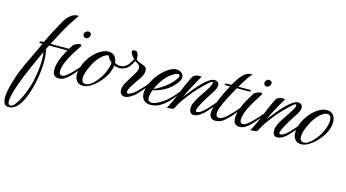

<svg xmlns="http://www.w3.org/2000/svg" viewBox="-167 -933 2970 1650"><g transform="rotate(15 1317.5 -107.5)"><path d="M-22 349Q-50 349 -61 329Q-72 309 -72 277Q-72 257 -68.5 233Q-65 209 -59 184Q-32 72 18.5 -36Q69 -144 121 -252H102Q91 -252 91 -258Q91 -262 96.5 -265.5Q102 -269 112 -269H127Q153 -325 178 -372.5Q203 -420 234 -475Q257 -516 287 -540Q317 -564 346 -564Q349 -564 352.5 -564Q356 -564 359 -563Q326 -516 299.5 -473.5Q273 -431 247 -382.5Q221 -334 187 -269H351L373 -303Q378 -313 399 -322.5Q420 -332 434 -332Q446 -332 446 -324Q446 -317 441 -311Q426 -287 406 -256.5Q386 -226 368 -192Q350 -158 338 -125Q326 -92 326 -64Q326 -49 332 -40Q338 -31 353 -31Q369 -31 390 -46.5Q411 -62 430 -81.5Q449 -101 459 -112Q469 -123 478 -133Q487 -143 496 -154Q498 -157 501 -157Q507 -157 507 -149Q507 -144 502 -139Q481 -113 458 -86Q442 -67 422 -47Q402 -27 379 -13.5Q356 0 328 0Q306 0 290.5 -14.5Q275 -29 275 -64Q275 -79 278 -97Q286 -141 305 -181.5Q324 -222 342 -252H178L160 -215Q167 -195 170 -167.5Q173 -140 173 -111Q173 -65 167.5 -18Q162 29 156 60Q141 137 116.5 203Q92 269 58 309Q24 349 -22 349ZM466 -395Q454 -395 447 -403Q440 -411 440 -422Q440 -436 451 -446Q462 -456 475 -456Q488 -456 495.5 -447.5Q503 -439 501 -426Q498 -413 488.5 -404Q479 -395 466 -395ZM-12 332Q7 332 25.5 310.5Q44 289 60.5 258Q77 227 89 197Q101 167 107 151Q118 121 128.5 76Q139 31 145.5 -19.5Q152 -70 152 -116Q152 -155 146 -185Q128 -146 104.5 -94.5Q81 -43 57 13.5Q33 70 13 124.5Q-7 179 -19.5 224.5Q-32 270 -32 298Q-32 331 -12 332Z M547 7Q510 7 491.5 -17Q473 -41 473 -78Q473 -120 495 -170Q515 -215 546.5 -252Q578 -289 615 -311.5Q652 -334 686 -334Q724 -334 743 -312Q762 -290 764 -255Q787 -241 812 -241Q860 -241 891 -287L915 -328Q912 -331 903 -341Q894 -351 886.5 -363.5Q879 -376 879 -386Q879 -402 904 -402Q938 -402 938 -329Q957 -314 980 -307.5Q1003 -301 1019.5 -291Q1036 -281 1036 -255Q1036 -238 1026.5 -215.5Q1017 -193 1004 -176Q993 -161 978.5 -140Q964 -119 951 -98Q938 -77 932 -60Q928 -51 928 -41Q928 -28 940 -28Q950 -28 966 -37Q987 -48 1009.5 -68.5Q1032 -89 1051 -111Q1062 -122 1071 -132.5Q1080 -143 1088 -154Q1091 -157 1093 -157Q1099 -157 1099 -148Q1099 -143 1095 -139Q1074 -114 1052 -86.5Q1030 -59 1005 -37Q990 -25 966 -10Q942 5 919 5Q900 5 887 -8Q874 -21 874 -45Q874 -56 876 -65.5Q878 -75 881 -82Q886 -97 900 -121Q914 -145 931 -171.5Q948 -198 960 -219Q975 -245 975 -264Q975 -285 957 -297Q950 -302 943 -306.5Q936 -311 931 -315L903 -270Q867 -221 808 -221Q786 -221 763 -230Q762 -213 757 -195Q752 -177 744 -158Q733 -134 712 -106Q691 -78 664 -52Q637 -26 606.5 -9.5Q576 7 547 7ZM566 -13Q587 -13 608 -27.5Q629 -42 648 -63Q667 -84 681.5 -105.5Q696 -127 703 -142Q717 -172 726 -198.5Q735 -225 736 -247Q724 -258 713 -271.5Q702 -285 694 -303Q663 -299 626.5 -262Q590 -225 566 -174Q530 -102 530 -57Q530 -21 553 -15Q556 -14 559 -13.5Q562 -13 566 -13Z M1150 15Q1113 15 1091 -6.5Q1069 -28 1069 -67Q1069 -97 1080.5 -130Q1092 -163 1103 -182Q1126 -224 1158.5 -259Q1191 -294 1225.5 -315.5Q1260 -337 1289 -337Q1316 -337 1335.5 -322Q1355 -307 1355 -282Q1355 -272 1350 -259Q1345 -246 1334 -232Q1294 -181 1245.5 -152.5Q1197 -124 1135 -110Q1131 -97 1128 -84.5Q1125 -72 1123 -61Q1122 -56 1121.5 -51.5Q1121 -47 1121 -42Q1121 -22 1130.5 -13.5Q1140 -5 1154 -5Q1176 -5 1201 -16.5Q1226 -28 1248 -43Q1270 -58 1281 -67Q1292 -77 1302.5 -87.5Q1313 -98 1326 -111Q1336 -122 1345 -132.5Q1354 -143 1362 -154Q1365 -157 1367 -157Q1373 -157 1373 -148Q1373 -143 1369 -139Q1351 -117 1333 -95.5Q1315 -74 1296 -54Q1274 -31 1235.5 -8Q1197 15 1150 15ZM1141 -123Q1167 -134 1201.5 -155Q1236 -176 1268.5 -205.5Q1301 -235 1322 -269Q1329 -280 1329 -289Q1329 -303 1313 -303Q1302 -303 1286 -295Q1236 -268 1200 -222Q1164 -176 1141 -123Z M1293 6Q1336 -74 1364.5 -148.5Q1393 -223 1430 -299Q1441 -319 1458 -326.5Q1475 -334 1491 -334Q1504 -334 1514 -331Q1511 -324 1498.5 -303.5Q1486 -283 1472 -257Q1462 -239 1442 -201.5Q1422 -164 1405 -124Q1414 -135 1433 -160Q1452 -185 1477 -214.5Q1502 -244 1529.5 -271.5Q1557 -299 1583.5 -316.5Q1610 -334 1631 -334Q1647 -334 1659 -324Q1671 -314 1671 -297Q1671 -272 1650 -238.5Q1629 -205 1608 -173Q1604 -167 1593.5 -150Q1583 -133 1571 -111.5Q1559 -90 1550.5 -70.5Q1542 -51 1542 -40Q1542 -29 1551 -29Q1570 -29 1590.5 -44Q1611 -59 1630 -78.5Q1649 -98 1660 -111Q1671 -123 1680 -134Q1689 -145 1698 -155Q1701 -158 1703 -158Q1709 -158 1709 -149Q1709 -143 1705 -139Q1694 -126 1683 -112.5Q1672 -99 1660 -86Q1649 -73 1637.5 -60.5Q1626 -48 1614 -37Q1571 3 1534 3Q1509 3 1500.5 -12Q1492 -27 1492 -49Q1492 -73 1505 -101Q1518 -129 1537 -158.5Q1556 -188 1575.5 -216Q1595 -244 1608 -267.5Q1621 -291 1621 -307Q1621 -313 1614 -313Q1608 -313 1590.5 -298.5Q1573 -284 1553 -264.5Q1533 -245 1515.5 -227Q1498 -209 1492 -201Q1467 -174 1443.5 -143Q1420 -112 1399 -83Q1387 -66 1378 -48.5Q1369 -31 1358 -12Q1353 -3 1344.5 -1.5Q1336 0 1322 1Q1312 1 1306 1.5Q1300 2 1293 6Z M1723 3Q1701 3 1686 -10Q1671 -23 1671 -54Q1671 -62 1672 -70Q1673 -78 1675 -87Q1683 -127 1708 -184.5Q1733 -242 1772 -315H1734Q1723 -315 1723 -321Q1723 -324 1728.5 -327.5Q1734 -331 1744 -331H1780Q1797 -360 1807.5 -376.5Q1818 -393 1825 -402Q1851 -435 1872.5 -448.5Q1894 -462 1910 -464Q1926 -466 1933 -466Q1919 -451 1902 -427Q1885 -403 1869 -377.5Q1853 -352 1842 -331H1944Q1955 -331 1955 -326Q1955 -322 1949 -318.5Q1943 -315 1933 -315H1832Q1816 -286 1803.5 -263.5Q1791 -241 1778.5 -216Q1766 -191 1748 -154Q1734 -123 1727.5 -101Q1721 -79 1721 -64Q1721 -45 1729 -37Q1737 -29 1749 -29Q1761 -29 1777 -37Q1799 -48 1821 -69Q1843 -90 1863 -112Q1873 -123 1882 -133Q1891 -143 1899 -154Q1902 -157 1904 -157Q1910 -157 1910 -149Q1910 -143 1906 -139Q1885 -113 1862 -86Q1835 -55 1802 -26Q1769 3 1723 3Z M2074 -395Q2063 -395 2056 -402.5Q2049 -410 2049 -420Q2049 -435 2059.5 -445.5Q2070 -456 2083 -456Q2096 -456 2103.5 -447.5Q2111 -439 2109 -426Q2106 -413 2096.5 -404Q2087 -395 2074 -395ZM1937 0Q1915 0 1899 -14.5Q1883 -29 1883 -64Q1883 -79 1886 -97Q1895 -144 1915.5 -187Q1936 -230 1955.5 -261.5Q1975 -293 1981 -303Q1986 -313 2007 -322.5Q2028 -332 2042 -332Q2054 -332 2054 -324Q2054 -317 2049 -311Q2034 -287 2014.5 -256.5Q1995 -226 1977 -192Q1959 -158 1947 -125Q1935 -92 1935 -64Q1935 -49 1940.5 -40Q1946 -31 1961 -31Q1977 -31 1998 -46.5Q2019 -62 2038.5 -81.5Q2058 -101 2067 -112Q2077 -123 2086.5 -133Q2096 -143 2104 -154Q2107 -157 2109 -157Q2115 -157 2115 -148Q2115 -143 2111 -139Q2100 -126 2089 -112.5Q2078 -99 2066 -86Q2050 -67 2030 -47Q2010 -27 1987 -13.5Q1964 0 1937 0Z M2036 6Q2079 -74 2107.5 -148.5Q2136 -223 2173 -299Q2184 -319 2201 -326.5Q2218 -334 2234 -334Q2247 -334 2257 -331Q2254 -324 2241.5 -303.5Q2229 -283 2215 -257Q2205 -239 2185 -201.5Q2165 -164 2148 -124Q2157 -135 2176 -160Q2195 -185 2220 -214.5Q2245 -244 2272.5 -271.5Q2300 -299 2326.5 -316.5Q2353 -334 2374 -334Q2390 -334 2402 -324Q2414 -314 2414 -297Q2414 -272 2393 -238.5Q2372 -205 2351 -173Q2347 -167 2336.5 -150Q2326 -133 2314 -111.5Q2302 -90 2293.5 -70.5Q2285 -51 2285 -40Q2285 -29 2294 -29Q2313 -29 2333.5 -44Q2354 -59 2373 -78.5Q2392 -98 2403 -111Q2414 -123 2423 -134Q2432 -145 2441 -155Q2444 -158 2446 -158Q2452 -158 2452 -149Q2452 -143 2448 -139Q2437 -126 2426 -112.5Q2415 -99 2403 -86Q2392 -73 2380.5 -60.5Q2369 -48 2357 -37Q2314 3 2277 3Q2252 3 2243.5 -12Q2235 -27 2235 -49Q2235 -73 2248 -101Q2261 -129 2280 -158.5Q2299 -188 2318.5 -216Q2338 -244 2351 -267.5Q2364 -291 2364 -307Q2364 -313 2357 -313Q2351 -313 2333.5 -298.5Q2316 -284 2296 -264.5Q2276 -245 2258.5 -227Q2241 -209 2235 -201Q2210 -174 2186.5 -143Q2163 -112 2142 -83Q2130 -66 2121 -48.5Q2112 -31 2101 -12Q2096 -3 2087.5 -1.5Q2079 0 2065 1Q2055 1 2049 1.5Q2043 2 2036 6Z M2489 7Q2452 7 2433.5 -17Q2415 -41 2415 -78Q2415 -120 2437 -170Q2457 -215 2488.5 -252Q2520 -289 2557 -311.5Q2594 -334 2628 -334Q2669 -334 2688 -309Q2707 -284 2707 -246Q2707 -205 2686 -158Q2675 -134 2654 -106Q2633 -78 2606 -52Q2579 -26 2548.5 -9.5Q2518 7 2489 7ZM2508 -13Q2529 -13 2550 -27.5Q2571 -42 2590 -63Q2609 -84 2623.5 -105.5Q2638 -127 2645 -142Q2662 -174 2670 -203.5Q2678 -233 2678 -255Q2678 -303 2642 -303Q2620 -303 2595.5 -285.5Q2571 -268 2548 -239Q2525 -210 2508 -174Q2472 -102 2472 -57Q2472 -21 2495 -15Q2498 -14 2501 -13.5Q2504 -13 2508 -13Z"/></g></svg>

Font: Birthstone
Style: Regular
Weight: 400
Designer: Robert E. Leuschke
Foundry: Robert E. Leuschke
Version: Version 1.013; ttfautohint (v1.8.3)